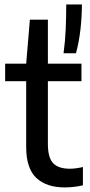

<svg xmlns="http://www.w3.org/2000/svg" viewBox="-20 -828 400 858"><path d="M269 9.5Q187.5 9.5 142.2 -33Q97 -75.5 97 -171.5V-465H3V-543.5H97L113.5 -740H194V-543.5H344V-465H194V-185.5Q194 -123 217.8 -98.5Q241.5 -74 292 -74Q316.5 -74 350.5 -81.5V0Q332.5 4.5 311 7Q289.5 9.5 269 9.5ZM264 -590Q271.5 -644.5 273.8 -700.2Q276 -756 276 -808H346Q346 -753.5 339.5 -696.2Q333 -639 319.5 -590Z"/></svg>

Font: Encode Sans Semi Condensed Medium
Style: Regular
Weight: 500
Width: 4
Designer: Multiple Designers
Foundry: Impallari Type
Version: Version 3.000; ttfautohint (v1.8.3) -l 8 -r 50 -G 200 -x 14 